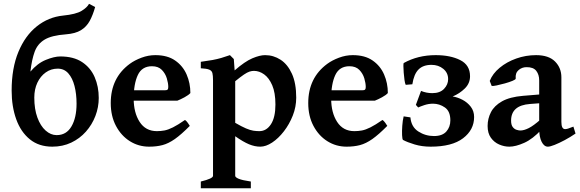

<svg xmlns="http://www.w3.org/2000/svg" viewBox="-20 -760 3062 1014"><path d="M482.4 -722.7Q470.7 -680.7 453.9 -649.7Q437 -618.7 407.7 -600.6Q378.4 -582.5 327.6 -578.6Q252.9 -573.2 215.6 -550.8Q178.2 -528.3 163.1 -486.8Q147.9 -445.3 140.6 -381.8Q177.7 -425.8 222.2 -443.8Q266.6 -461.9 298.3 -461.9Q368.7 -461.9 413.6 -432.1Q458.5 -402.3 480 -352.5Q501.5 -302.7 501.5 -242.7Q501.5 -193.8 483.9 -147.7Q466.3 -101.6 433.8 -64.9Q401.4 -28.3 356.2 -6.8Q311 14.6 256.3 14.6Q185.5 14.6 137.7 -24.2Q89.8 -63 65.7 -130.1Q41.5 -197.3 41.5 -281.7Q41.5 -399.9 77.1 -485.8Q112.8 -571.8 174.3 -620.8Q235.8 -669.9 313 -677.7Q381.3 -684.6 410.6 -702.4Q439.9 -720.2 450.2 -739.7Q455.1 -737.8 466.6 -731.4Q478 -725.1 482.4 -722.7ZM384.3 -212.4Q384.3 -264.2 373.5 -305.9Q362.8 -347.7 340.8 -372.6Q318.8 -397.5 284.7 -397.5Q249.5 -397.5 221.4 -377.4Q193.4 -357.4 177.2 -323Q161.1 -288.6 161.1 -244.6Q161.1 -183.6 177.5 -139.2Q193.8 -94.7 220.9 -70.6Q248 -46.4 279.3 -46.4Q330.6 -46.4 357.4 -92.3Q384.3 -138.2 384.3 -212.4Z M985.4 -268.6Q976.6 -258.3 954.6 -246.3Q932.6 -234.4 917 -228.5H622.1L623 -283.2H850.1Q861.3 -283.2 865 -286.9Q868.7 -290.5 868.7 -300.8Q868.7 -320.3 861.1 -345.9Q853.5 -371.6 834.7 -390.9Q815.9 -410.2 782.7 -410.2Q729.5 -410.2 707.8 -363.5Q686 -316.9 686 -239.3Q686 -165 717.5 -116.2Q749 -67.4 808.6 -67.4Q829.1 -67.4 848.6 -71Q868.2 -74.7 893.6 -87.4Q918.9 -100.1 957 -126.5Q963.4 -123 971.9 -111.1Q980.5 -99.1 982.4 -95.2Q937 -49.3 903.3 -25.6Q869.6 -2 838.1 6.3Q806.6 14.6 767.6 14.6Q711.9 14.6 666 -14.2Q620.1 -43 592.5 -95Q564.9 -147 564.9 -215.8Q564.9 -349.1 665.5 -422.9Q691.4 -441.9 727.3 -455.3Q763.2 -468.8 800.3 -468.8Q864.3 -468.8 905 -440.4Q945.8 -412.1 965.6 -366.5Q985.4 -320.8 985.4 -268.6Z M1354.5 14.6Q1325.7 14.6 1295.2 2Q1264.6 -10.7 1222.2 -40.5V168.5Q1222.2 176.3 1240.5 184.1Q1258.8 191.9 1304.7 198.7V234.4H1040.5V198.7Q1105 183.1 1105 168.5V-336.4Q1105 -360.8 1101.8 -373.8Q1098.6 -386.7 1085 -392.3Q1071.3 -397.9 1040.5 -399.4V-433.6Q1077.6 -438.5 1102.5 -443.1Q1127.4 -447.8 1148.4 -453.9Q1169.4 -460 1194.3 -468.8L1214.8 -448.2L1219.2 -388.2Q1273.4 -435.5 1312.7 -452.1Q1352.1 -468.8 1379.9 -468.8Q1424.3 -468.8 1461.7 -444.6Q1499 -420.4 1521.7 -370.6Q1544.4 -320.8 1544.4 -244.1Q1544.4 -195.8 1526.4 -149.9Q1508.3 -104 1479.5 -66.7Q1450.7 -29.3 1417.5 -7.3Q1384.3 14.6 1354.5 14.6ZM1321.3 -385.7Q1309.6 -385.7 1297.6 -381.8Q1285.6 -377.9 1268.3 -366.2Q1251 -354.5 1222.2 -331.1V-111.3Q1256.8 -91.3 1279.3 -81.8Q1301.8 -72.3 1317.9 -69.8Q1334 -67.4 1349.6 -67.4Q1387.2 -67.4 1410.9 -103.8Q1434.6 -140.1 1434.6 -208Q1434.6 -270.5 1417.7 -309.6Q1400.9 -348.6 1375 -367.2Q1349.1 -385.7 1321.3 -385.7Z M2028.3 -268.6Q2019.5 -258.3 1997.6 -246.3Q1975.6 -234.4 1960 -228.5H1665L1666 -283.2H1893.1Q1904.3 -283.2 1908 -286.9Q1911.6 -290.5 1911.6 -300.8Q1911.6 -320.3 1904.1 -345.9Q1896.5 -371.6 1877.7 -390.9Q1858.9 -410.2 1825.7 -410.2Q1772.5 -410.2 1750.7 -363.5Q1729 -316.9 1729 -239.3Q1729 -165 1760.5 -116.2Q1792 -67.4 1851.6 -67.4Q1872.1 -67.4 1891.6 -71Q1911.1 -74.7 1936.5 -87.4Q1961.9 -100.1 2000 -126.5Q2006.3 -123 2014.9 -111.1Q2023.4 -99.1 2025.4 -95.2Q1980 -49.3 1946.3 -25.6Q1912.6 -2 1881.1 6.3Q1849.6 14.6 1810.5 14.6Q1754.9 14.6 1709 -14.2Q1663.1 -43 1635.5 -95Q1607.9 -147 1607.9 -215.8Q1607.9 -349.1 1708.5 -422.9Q1734.4 -441.9 1770.3 -455.3Q1806.2 -468.8 1843.3 -468.8Q1907.2 -468.8 1948 -440.4Q1988.8 -412.1 2008.5 -366.5Q2028.3 -320.8 2028.3 -268.6Z M2483.9 -142.1Q2483.9 -74.2 2425.5 -29.8Q2367.2 14.6 2254.4 14.6Q2208.5 14.6 2169.7 2.9Q2130.9 -8.8 2108.4 -21Q2104.5 -24.4 2103.5 -46.1Q2102.5 -67.9 2104.5 -95.7Q2106.4 -123.5 2111.8 -145.5L2147.5 -140.1Q2151.9 -89.8 2189.2 -65.7Q2226.6 -41.5 2272 -41.5Q2315.9 -41.5 2337.2 -65.4Q2358.4 -89.4 2358.4 -124.5Q2358.4 -172.4 2329.6 -192.4Q2300.8 -212.4 2267.1 -212.4Q2243.2 -212.4 2220.2 -204.6Q2197.3 -196.8 2188.5 -192.4L2176.3 -206.1L2203.6 -279.8Q2231.9 -268.1 2263.2 -268.1Q2303.7 -268.1 2325.2 -290.8Q2346.7 -313.5 2346.7 -341.8Q2346.7 -375.5 2321 -396.5Q2295.4 -417.5 2258.8 -417.5Q2214.8 -417.5 2190.4 -393.1Q2166 -368.7 2157.7 -314.9L2122.6 -312Q2118.7 -319.8 2116.2 -337.9Q2113.8 -356 2112.1 -376.2Q2110.4 -396.5 2110.4 -411.4Q2110.4 -426.3 2112.3 -427.2Q2187 -468.8 2280.8 -468.8Q2358.9 -468.8 2410.6 -442.6Q2462.4 -416.5 2462.4 -357.4Q2462.4 -319.8 2434.8 -292.7Q2407.2 -265.6 2370.6 -250.5Q2396.5 -246.6 2422.6 -232.9Q2448.7 -219.2 2466.3 -196.3Q2483.9 -173.3 2483.9 -142.1Z M2873.5 14.6Q2853.5 14.6 2840.6 -11Q2827.6 -36.6 2827.6 -80.1V-335.4Q2827.6 -365.7 2812.3 -385.7Q2796.9 -405.8 2760.3 -405.3Q2736.8 -405.3 2718.8 -389.9Q2700.7 -374.5 2703.6 -345.2Q2704.1 -340.3 2687.3 -333.3Q2670.4 -326.2 2646.7 -319.6Q2623 -313 2602.8 -308.8Q2582.5 -304.7 2576.7 -306.2L2566.4 -332.5Q2581.5 -371.1 2618.9 -402.1Q2656.2 -433.1 2706.5 -450.9Q2756.8 -468.8 2811 -468.8Q2877.9 -468.8 2911.4 -435.1Q2944.8 -401.4 2944.8 -351.6V-116.2Q2944.8 -78.1 2964.4 -78.1Q2971.2 -78.1 2980 -80.8Q2988.8 -83.5 3008.3 -91.3L3019.5 -54.7Q2991.7 -35.6 2962.4 -20Q2933.1 -4.4 2909.2 5.1Q2885.3 14.6 2873.5 14.6ZM2669.9 14.6Q2643.1 14.6 2616.5 3.2Q2589.8 -8.3 2572.5 -32.5Q2555.2 -56.6 2555.2 -94.7Q2555.2 -133.3 2572.8 -167.5Q2590.3 -201.7 2631.3 -224.9Q2672.4 -248 2742.2 -253.9L2884.8 -265.6L2889.6 -219.2L2779.3 -210.9Q2679.2 -203.6 2679.2 -123Q2679.2 -100.6 2687.7 -89.4Q2696.3 -78.1 2708 -74.5Q2719.7 -70.8 2728 -70.8Q2747.1 -70.8 2772.2 -83.3Q2797.4 -95.7 2835.9 -129.9L2839.8 -75.7Q2793.9 -25.9 2748.5 -5.6Q2703.1 14.6 2669.9 14.6Z"/></svg>

Font: Gentium Plus
Style: Bold
Weight: 700
Designer: Victor Gaultney, Annie Olsen, Iska Routamaa, Becca Hirsbrunner
Foundry: SIL International
Version: Version 6.101